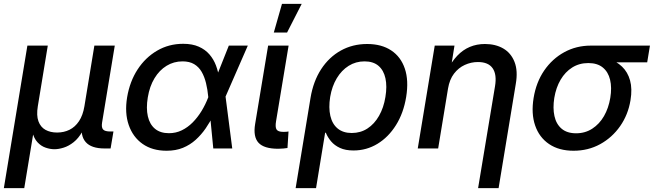

<svg xmlns="http://www.w3.org/2000/svg" viewBox="-33 -764 3365 988"><path d="M-13.2 204.1 107.9 -529.3H212.9L161.6 -217.3Q153.8 -169.9 164.8 -139.9Q175.8 -109.9 200.9 -95.9Q226.1 -82 260.7 -82Q295.9 -82 324.7 -96.2Q353.5 -110.4 373.5 -140.4Q393.6 -170.4 401.4 -217.3L452.6 -529.3H557.6L492.2 -132.8Q488.3 -107.9 497.6 -97.7Q506.8 -87.4 534.2 -87.4H550.8L536.1 0H505.4Q437 0 408.2 -32.7Q379.4 -65.4 389.6 -127.4L397.9 -176.8H419.4Q410.6 -122.6 390.9 -87.4Q371.1 -52.2 345.7 -32.2Q320.3 -12.2 294.4 -4.2Q268.6 3.9 247.1 3.9Q225.1 3.9 201.7 -4.2Q178.2 -12.2 159.7 -32.2Q141.1 -52.2 133.1 -87.4Q125 -122.6 133.8 -176.8H154.8L91.8 204.1Z M824.2 11.7Q751 11.7 700.9 -23.4Q650.9 -58.6 629.4 -120.8Q607.9 -183.1 621.1 -263.2Q634.8 -344.7 675 -406.5Q715.3 -468.3 775.6 -503.4Q835.9 -538.6 909.7 -538.6Q956.5 -538.6 989.7 -523.9Q1022.9 -509.3 1044.7 -484.1Q1066.4 -459 1078.4 -427Q1090.3 -395 1095.2 -359.4H1127.4V-269L1162.1 0H1064.5L1038.6 -266.1Q1035.2 -303.2 1027.1 -336.4Q1019 -369.6 1004.4 -394.8Q989.7 -419.9 965.8 -434.1Q941.9 -448.2 906.2 -448.2Q861.3 -448.2 824.2 -425.5Q787.1 -402.8 762 -361.3Q736.8 -319.8 727.5 -262.7Q718.3 -207 727.8 -165.5Q737.3 -124 764.6 -101.3Q792 -78.6 836.4 -78.6Q872.1 -78.6 902.6 -93.5Q933.1 -108.4 958.5 -134Q983.9 -159.7 1004.2 -192.9Q1024.4 -226.1 1038.6 -263.2L1144.5 -529.3H1242.2L1126 -263.2L1096.2 -171.9H1065.4Q1047.9 -136.2 1025.4 -103.5Q1002.9 -70.8 974.1 -44.7Q945.3 -18.6 908.4 -3.4Q871.6 11.7 824.2 11.7Z M1398.9 1.5Q1325.7 1.5 1297.4 -29.3Q1269 -60.1 1279.8 -125.5L1346.7 -529.3H1452.1L1387.7 -141.1Q1382.3 -109.9 1390.1 -97.7Q1397.9 -85.4 1425.3 -85.4Q1433.6 -85.4 1440.2 -85.9Q1446.8 -86.4 1451.7 -87.4L1446.3 -2.4Q1437.5 -1 1425 0.2Q1412.6 1.5 1398.9 1.5ZM1376 -596.7 1418 -744.1H1519.5L1444.3 -596.7Z M1488.3 204.1 1564.9 -260.3Q1579.1 -345.7 1619.6 -408Q1660.2 -470.2 1720.9 -503.9Q1781.7 -537.6 1856.4 -537.6Q1930.2 -537.6 1980 -504.6Q2029.8 -471.7 2050.3 -410.6Q2070.8 -349.6 2057.1 -265.1Q2043.5 -182.1 2004.6 -120.1Q1965.8 -58.1 1909.4 -23.9Q1853 10.3 1786.1 10.3Q1744.6 10.3 1716.6 -2.7Q1688.5 -15.6 1670.9 -36.4Q1653.3 -57.1 1643.6 -81.1H1640.1L1593.3 204.1ZM1776.9 -79.6Q1822.3 -79.6 1857.9 -102.8Q1893.6 -126 1917.5 -168Q1941.4 -210 1950.2 -264.6Q1959.5 -319.8 1950.4 -361.1Q1941.4 -402.3 1914.6 -425.3Q1887.7 -448.2 1842.8 -448.2Q1797.9 -448.2 1761.2 -425.3Q1724.6 -402.3 1700 -361.3Q1675.3 -320.3 1666 -265.1Q1657.2 -209.5 1667 -167.5Q1676.8 -125.5 1704.8 -102.5Q1732.9 -79.6 1776.9 -79.6Z M2272.5 -308.6 2221.7 0H2116.7L2204.1 -529.3H2305.7L2284.7 -398.4L2266.1 -398.9Q2291 -446.8 2320.1 -477.3Q2349.1 -507.8 2384.8 -522.7Q2420.4 -537.6 2462.4 -537.6Q2517.1 -537.6 2556.9 -514.4Q2596.7 -491.2 2614.7 -445.3Q2632.8 -399.4 2621.1 -332L2532.7 204.1H2427.2L2514.2 -319.8Q2524.4 -380.4 2502.2 -412.6Q2480 -444.8 2426.3 -444.8Q2391.1 -444.8 2358.6 -429.9Q2326.2 -415 2303.2 -385Q2280.3 -355 2272.5 -308.6Z M2918.5 11.7Q2843.3 11.7 2792.5 -22.7Q2741.7 -57.1 2720.7 -118.4Q2699.7 -179.7 2712.9 -260.3Q2726.1 -340.8 2767.3 -401.1Q2808.6 -461.4 2870.6 -495.4Q2932.6 -529.3 3007.3 -529.3H3311.5L3297.4 -443.4H3082L2994.1 -439.5Q2947.8 -439.5 2911.6 -416.7Q2875.5 -394 2851.8 -353.8Q2828.1 -313.5 2819.3 -260.3Q2811 -208 2820.1 -166.7Q2829.1 -125.5 2856.9 -101.8Q2884.8 -78.1 2931.6 -78.1Q2978 -78.1 3014.6 -101.8Q3051.3 -125.5 3075 -166.5Q3098.6 -207.5 3107.4 -260.3Q3116.2 -313.5 3106.4 -353.8Q3096.7 -394 3068.8 -416.7Q3041 -439.5 2994.6 -439.5L2999 -477.1Q3052.2 -477.1 3095.5 -463.1Q3138.7 -449.2 3168 -421.1Q3197.3 -393.1 3209.2 -350.1Q3221.2 -307.1 3211.4 -248Q3199.2 -173.8 3158.2 -115Q3117.2 -56.2 3055.4 -22.2Q2993.7 11.7 2918.5 11.7Z"/></svg>

Font: Inter 24pt Medium
Style: Italic
Weight: 500
Italic angle: -9.3988°
Designer: Rasmus Andersson
Foundry: rsms
Version: Version 4.001;git-66647c0bb